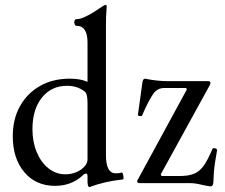

<svg xmlns="http://www.w3.org/2000/svg" viewBox="-20 -745 914 781"><path d="M344 16Q336 16 336 -8V-28Q336 -39 331 -39Q324 -39 317 -32Q271 11 204 11Q126 11 79 -44.5Q32 -100 32 -191Q32 -261 61.5 -313.5Q91 -366 143 -395.5Q195 -425 264 -425Q288 -425 305.5 -421.5Q323 -418 336 -412V-572Q336 -640 291 -640Q286 -640 283.5 -647Q281 -654 283 -660.5Q285 -667 291 -667Q306 -667 326 -676.5Q346 -686 364 -697.5Q382 -709 389 -714Q405 -725 409 -725Q414 -725 414 -720Q412 -694 411.5 -677Q411 -660 411 -641V-113Q411 -40 451 -40Q466 -40 475 -43Q478 -44 480 -37Q482 -30 482.5 -23Q483 -16 479 -15Q442 -11 409 -3.5Q376 4 344 16ZM246 -36Q282 -36 311 -56Q336 -75 336 -97V-326Q336 -364 325 -372Q296 -396 253 -396Q189 -396 150.5 -348Q112 -300 112 -220Q112 -168 129.5 -126Q147 -84 177.5 -60Q208 -36 246 -36ZM835 13Q831 13 802 7Q774 0 755 0H550Q538 0 538 -7Q538 -12 542 -17L740 -381L737 -387H647Q621 -387 604 -364Q596 -353 584 -330.5Q572 -308 558 -275Q557 -272 548.5 -273Q540 -274 541 -278L559 -408Q561 -425 570 -425Q594 -420 617 -417.5Q640 -415 658 -415H825Q836 -415 836 -408Q836 -404 833 -398L634 -36L637 -29H710Q748 -29 771 -39Q794 -49 810.5 -73.5Q827 -98 844 -139Q846 -144 855 -141.5Q864 -139 863 -134Q852 -74 850 -44Q848 -14 848 -5Q848 13 835 13Z"/></svg>

Font: Junicode
Style: Regular
Weight: 400
Designer: Peter S. Baker
Version: Version 2.100; ttfautohint (v1.8.4)